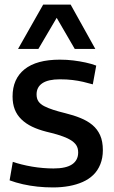

<svg xmlns="http://www.w3.org/2000/svg" viewBox="-20 -810 500 840"><path d="M22 -21 36 -102Q53 -96 75 -90.5Q97 -85 120.5 -81Q144 -77 168 -75Q192 -73 214 -73Q269 -73 295.5 -91Q322 -109 322 -143Q322 -162 313.5 -175Q305 -188 287 -198.5Q269 -209 243 -217.5Q217 -226 182 -234Q147 -243 120 -256Q93 -269 73.5 -288Q54 -307 44.5 -331.5Q35 -356 35 -388Q35 -465 87.5 -507Q140 -549 242 -549Q273 -549 301 -545.5Q329 -542 354.5 -536.5Q380 -531 401 -523L386 -441Q365 -447 343.5 -452Q322 -457 297 -460Q272 -463 242 -463Q191 -463 165.5 -446Q140 -429 140 -397Q140 -378 148.5 -366Q157 -354 173.5 -345.5Q190 -337 213 -329.5Q236 -322 265 -315Q302 -306 332.5 -293.5Q363 -281 384.5 -263Q406 -245 418 -218.5Q430 -192 430 -153Q430 -119 419 -91.5Q408 -64 388.5 -45Q369 -26 342 -14Q315 -2 282 4Q249 10 212 10Q177 10 144 6.5Q111 3 80 -4Q49 -11 22 -21ZM59 -596 169 -790H289L397 -596H307L228 -732L148 -596Z"/></svg>

Font: Georama ExtraCondensed Thin Medium
Style: Regular
Weight: 500
Version: Version 1.001